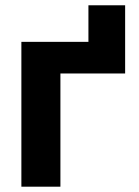

<svg xmlns="http://www.w3.org/2000/svg" viewBox="-20 -703 523 723"><path d="M313 -683.1H451.2V-426.3H313ZM60.5 -545.4H434.1V-426.3H207.5V0H60.5Z"/></svg>

Font: My Font
Style: Bold
Weight: 500
Designer: Rasmus Andersson
Foundry: rsms
Version: Version 0.001